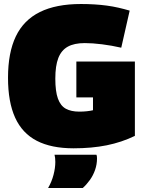

<svg xmlns="http://www.w3.org/2000/svg" viewBox="-20 -730 725 958"><path d="M20 -342Q20 -467 59 -548.5Q98 -630 179 -670Q260 -710 384 -710Q419 -710 451.5 -708Q484 -706 513.5 -702Q543 -698 571.5 -691.5Q600 -685 627 -677L585 -492Q537 -503 489 -509Q441 -515 403 -515Q350 -515 318 -497Q286 -479 271 -440.5Q256 -402 256 -338Q256 -274 269 -238Q282 -202 308.5 -187.5Q335 -173 376 -173Q396 -173 414 -175Q432 -177 444 -180V-244H361V-423H653V-52Q587 -20 512.5 -5Q438 10 347 10Q236 10 163.5 -27.5Q91 -65 55.5 -143Q20 -221 20 -342ZM220 208Q238 177 247 142.5Q256 108 256 78Q256 67 255 58Q254 49 252 42H461Q463 46 463.5 51Q464 56 464 61Q464 90 454.5 117.5Q445 145 428.5 168Q412 191 393 208Z"/></svg>

Font: Georama Black
Style: Regular
Weight: 900
Designer: Jean-Baptiste Levee
Foundry: Production Type
Version: Version 1.001